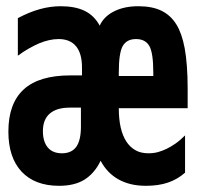

<svg xmlns="http://www.w3.org/2000/svg" viewBox="-20 -580 642 614"><path d="M168.9 14.2Q91.8 14.2 49.3 -30.8Q6.8 -76.2 6.8 -159.2Q6.8 -249.5 56.2 -294.4Q105 -338.9 205.1 -338.9H242.2V-363.8Q242.2 -409.2 223.1 -432.1Q204.1 -455.1 167.5 -455.1Q151.9 -455.1 136.2 -451.4Q120.6 -447.8 106.4 -441.9Q92.3 -436 74.2 -426Q56.2 -416 37.1 -401.9V-522Q73.7 -541.5 107.4 -550.8Q141.1 -560.1 174.3 -560.1Q196.8 -560.1 216.3 -556.4Q235.8 -552.7 251.5 -544.9Q281.7 -529.8 298.8 -498Q312.5 -527.8 345.2 -543.9Q377.4 -560.1 422.4 -560.1Q466.8 -560.1 496.3 -545.7Q525.9 -531.2 543.9 -502Q552.7 -487.8 559.3 -469.2Q565.9 -450.7 570.6 -425.8Q575.2 -400.9 577.6 -368.7Q580.1 -336.4 580.1 -295.9V-233.9H359.9Q359.9 -164.1 384.3 -127Q395.5 -109.9 412.6 -99.9Q429.7 -89.8 455.1 -89.8Q471.7 -89.8 485.8 -93.8Q500 -97.7 513.7 -104.5Q526.4 -110.8 540.8 -120.6Q555.2 -130.4 571.8 -147V-27.8Q547.4 -6.3 517.1 3.9Q501.5 9.3 483.6 11.7Q465.8 14.2 447.3 14.2Q420.4 14.2 398.9 9Q377.4 3.9 358.9 -6.3Q322.3 -26.9 301.8 -65.9Q292 -45.4 278.8 -30.3Q265.6 -15.1 250 -5.4Q218.3 14.2 168.9 14.2ZM470.2 -336.9V-348.1Q470.2 -409.7 458 -432.1Q445.3 -455.1 415 -455.1Q384.8 -455.1 372.1 -432.1Q359.9 -409.7 359.9 -348.1V-336.9ZM178.2 -89.8Q209 -89.8 224.1 -110.8Q238.8 -131.8 238.8 -174.8V-235.8H203.1Q161.1 -235.8 139.2 -216.8Q117.2 -197.8 117.2 -160.6Q117.2 -127 132.8 -108.4Q148.4 -89.8 178.2 -89.8Z"/></svg>

Font: Hack
Style: Bold
Weight: 700
Monospace: yes
Designer: Christopher Simpkins
Foundry: Christopher Simpkins
Version: Version 2.017